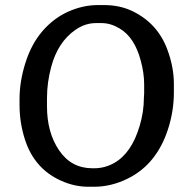

<svg xmlns="http://www.w3.org/2000/svg" viewBox="-20 -713 742 744"><path d="M538.6 -383.8Q538.6 -385.3 538.6 -386.7Q538.6 -429.2 525.4 -478Q501.5 -568.4 443.8 -602.5Q408.7 -623.5 374.5 -623.5H351.6Q310.5 -623.5 273.4 -598.1Q204.1 -550.8 178.2 -453.1Q162.1 -392.6 162.1 -333.5V-300.8Q162.1 -199.2 209.2 -130.1Q256.3 -61 337.9 -61H345.7Q385.7 -61 421.9 -81.1Q489.7 -119.1 521 -224.6Q537.6 -279.8 537.6 -334.5L538.6 -351.1ZM653.8 -387.7V-355Q653.8 -282.2 630.9 -211.9Q586.9 -76.7 476.1 -21.5Q411.6 10.7 344.7 10.7H322.8Q268.6 10.7 216.8 -12.7Q113.8 -58.6 77.1 -170.9Q55.7 -236.8 55.7 -306.6V-328.6Q55.7 -397.9 78.9 -470.7Q102.1 -543.5 145 -593Q188 -642.6 244.6 -668Q301.3 -693.4 360.4 -693.4H382.3Q444.8 -693.4 494.1 -669.4Q590.3 -622.6 627.9 -522.5Q653.8 -453.6 653.8 -387.7Z"/></svg>

Font: Averia Gruesa Libre
Style: Regular
Weight: 500
Italic angle: -1.70001°
Version: Version 1.001